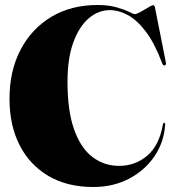

<svg xmlns="http://www.w3.org/2000/svg" viewBox="-20 -733 699 768"><path d="M640.5 -233.5Q636 -164 597.8 -107.8Q559.5 -51.5 496.2 -18.2Q433 15 353 15Q249 15 174 -29Q99 -73 58.5 -152.2Q18 -231.5 18 -338Q18 -449 62 -533.5Q106 -618 185.2 -665.5Q264.5 -713 370 -713Q414 -713 445.5 -704Q477 -695 495.5 -685.8Q514 -676.5 519 -676.5Q526.5 -676.5 542.5 -685.5Q558.5 -694.5 573.5 -703.5Q588.5 -712.5 592.5 -712.5Q598 -712.5 600 -702.5L643.5 -483Q645.5 -473 639 -471.5Q632.5 -470 628.5 -480.5Q598.5 -560.5 563.2 -606.8Q528 -653 491.2 -672.8Q454.5 -692.5 420 -692.5Q373.5 -692.5 335 -659.8Q296.5 -627 273.2 -563.2Q250 -499.5 250 -405.5Q250 -289.5 276.5 -215Q303 -140.5 349.8 -105Q396.5 -69.5 457 -69.5Q520.5 -69.5 568.8 -110.2Q617 -151 631.5 -235Q633 -242 636.5 -242Q641.5 -242 640.5 -233.5Z"/></svg>

Font: Fraunces 144pt Black
Style: Regular
Weight: 900
Version: Version 1.000;[0bf87f6ff]